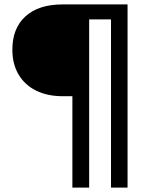

<svg xmlns="http://www.w3.org/2000/svg" viewBox="-20 -720 687 870"><path d="M308 130V-284H265Q195 -284 143.5 -309.5Q92 -335 64 -382.5Q36 -430 36 -495Q36 -592 95.5 -646Q155 -700 264 -700H558V130H483V-632H384V130Z"/></svg>

Font: REM Medium
Style: Regular
Weight: 400
Version: Version 1.005;gftools[0.9.28]